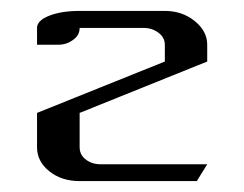

<svg xmlns="http://www.w3.org/2000/svg" viewBox="-20 -332 448 352"><path d="M47.9 -62V-125L282.2 -219.2V-250Q282.2 -263.2 270.5 -272Q258.8 -280.8 243.2 -280.8H126Q126 -267.1 113.8 -258.8Q102.1 -250 86.9 -250H47.9V-280.8Q47.9 -294.4 70.3 -303.2Q92.8 -312 126 -312H282.2Q314 -312 336.9 -293.5Q359.9 -274.9 359.9 -250V-219.2L126 -125V-62Q126 -48.3 137.2 -39.6Q148.4 -30.8 165 -30.8H359.9L340.8 0H126Q92.8 0 70.3 -18.1Q47.9 -36.1 47.9 -62Z"/></svg>

Font: Hhenum
Style: Regular
Weight: 400
Designer: T. Christopher White
Version: Version 1.0